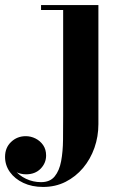

<svg xmlns="http://www.w3.org/2000/svg" viewBox="-136 -480 491 760"><path d="M34.5 260Q-9.5 260 -43.5 244Q-77.5 228 -96.8 201Q-116 174 -116 141Q-116 104.5 -92 81.8Q-68 59 -34 59Q-14 59 4.5 68.2Q23 77.5 34.8 94.5Q46.5 111.5 46.5 135.5Q46.5 165.5 24.8 187.8Q3 210 -33 210Q-55 210 -73.8 200Q-92.5 190 -103.8 174.2Q-115 158.5 -115 141H-96Q-96 169.5 -78.5 192Q-61 214.5 -33 227.8Q-5 241 26.5 241Q62 241 80.5 218.2Q99 195.5 106 157.8Q113 120 113.5 73.5Q114 27 114 -20.5V-440.5H26.5V-460H253.5V11.5Q253.5 60.5 237.8 105.2Q222 150 192.8 184.8Q163.5 219.5 123.5 239.8Q83.5 260 34.5 260Z"/></svg>

Font: Bodoni Moda 11pt
Style: Bold
Weight: 700
Designer: Owen Earl
Foundry: indestructible type
Version: Version 2.004